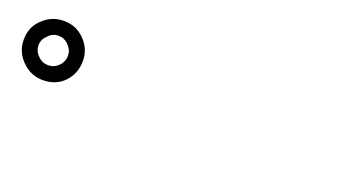

<svg xmlns="http://www.w3.org/2000/svg" viewBox="-27 -968 1055 569"><g transform="rotate(20 500.0 -683.5)"><path d="M200.2 -684.6Q200.2 -645.5 174.8 -618.2Q149.4 -590.8 107.4 -590.8Q69.3 -590.8 42 -618.2Q13.7 -645.5 13.7 -684.6Q13.7 -725.6 42 -751Q69.3 -777.3 107.4 -777.3Q146.5 -777.3 172.9 -750Q200.2 -722.7 200.2 -684.6ZM153.3 -684.6Q153.3 -702.1 139.6 -715.8Q126 -730.5 107.4 -730.5Q87.9 -730.5 75.2 -715.8Q60.5 -702.1 60.5 -684.6Q60.5 -665 75.2 -651.4Q87.9 -637.7 107.4 -637.7Q126 -637.7 139.6 -651.4Q153.3 -665 153.3 -684.6Z"/></g></svg>

Font: JasonHandwriting1
Style: Regular
Weight: 400
Version: Version 1.48.20